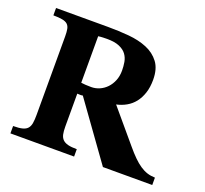

<svg xmlns="http://www.w3.org/2000/svg" viewBox="-94 -608 765 718"><g transform="rotate(20 289.0 -249.5)"><path d="M381.8 0 219.7 -225.6Q216.8 -224.6 209.5 -224.6Q206.5 -224.6 203.4 -224.9Q200.2 -225.1 197.8 -225.1V-94.2Q197.8 -76.2 200.4 -63.7Q203.1 -51.3 210.7 -43.7Q218.3 -36.1 231.7 -32.7Q245.1 -29.3 267.1 -29.3V0H13.7V-29.3Q36.1 -29.3 49.8 -32.7Q63.5 -36.1 70.6 -44.2Q77.6 -52.2 79.8 -65.4Q82 -78.6 82 -97.7V-411.1Q82 -428.7 79.8 -439.9Q77.6 -451.2 70.6 -457.8Q63.5 -464.4 49.8 -467Q36.1 -469.7 13.7 -469.7V-499H220.7Q263.2 -499 304 -495.4Q344.7 -491.7 376.5 -478.5Q408.2 -465.3 427.5 -439.7Q446.8 -414.1 446.8 -370.6Q446.8 -340.8 439.2 -317.9Q431.6 -294.9 418.5 -278.3Q405.3 -261.7 387.2 -251.5Q369.1 -241.2 348.1 -236.8L456.1 -108.9Q473.6 -87.9 488.8 -73Q503.9 -58.1 518.1 -48.6Q532.2 -39.1 546.6 -34.4Q561 -29.8 578.1 -29.3V0ZM325.7 -363.3Q325.7 -380.4 322.8 -397Q319.8 -413.6 310.3 -426.5Q300.8 -439.5 282.2 -447.5Q263.7 -455.6 232.4 -455.6Q223.1 -455.6 216.8 -455.3Q210.4 -455.1 206.1 -454.6Q200.7 -454.1 197.8 -453.6V-268.6Q203.1 -267.6 215.1 -266.8Q227.1 -266.1 238.3 -266.1Q254.9 -266.1 270.8 -272.9Q286.6 -279.8 298.8 -292.5Q311 -305.2 318.4 -323.2Q325.7 -341.3 325.7 -363.3Z"/></g></svg>

Font: Scheherazade
Style: Bold
Weight: 700
Version: Version 2.100 (build 932/914)